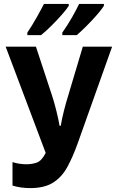

<svg xmlns="http://www.w3.org/2000/svg" viewBox="-20 -953 603 983"><path d="M135 10Q112 10 89 7Q66 4 44 -3V-123Q63 -117 81 -114.5Q99 -112 116 -112Q143 -112 168 -120.5Q193 -129 214 -170L9 -714H164L246 -465Q257 -432 268 -388Q279 -344 285 -309H291Q297 -345 307.5 -386.5Q318 -428 329 -463L404 -714H554L377 -217Q353 -150 325 -98.5Q297 -47 252.5 -18.5Q208 10 135 10ZM299 -786Q326 -824 349.5 -865.5Q373 -907 385 -933H512V-923Q500 -904 475.5 -876Q451 -848 423 -820Q395 -792 373 -773H299ZM120 -786Q146 -825 169 -866Q192 -907 205 -933H332V-923Q320 -904 295.5 -876.5Q271 -849 243 -821Q215 -793 190 -773H120Z"/></svg>

Font: Noto Sans Mono SemiCondensed
Style: Bold
Weight: 700
Width: 4
Designer: Monotype Design Team
Foundry: Monotype Imaging Inc.
Version: Version 2.014